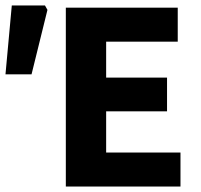

<svg xmlns="http://www.w3.org/2000/svg" viewBox="-24 -680 731 700"><path d="M216 0V-652H624V-528H363V-397H585V-274H363V-124H634V0ZM-4 -409 19 -660H140L149 -644L91 -409Z"/></svg>

Font: Source Sans 3
Style: Bold
Weight: 700
Designer: Paul D. Hunt
Foundry: Adobe
Version: Version 3.052;hotconv 1.1.0;makeotfexe 2.6.0